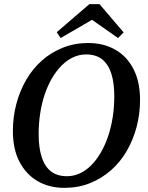

<svg xmlns="http://www.w3.org/2000/svg" viewBox="-20 -887 711 924"><path d="M290 17Q217 17 161.5 -15Q106 -47 74 -108Q42 -169 42 -257Q42 -324 58.5 -386.5Q75 -449 106 -502.5Q137 -556 181.5 -595.5Q226 -635 282.5 -657.5Q339 -680 404 -680Q479 -680 535.5 -647.5Q592 -615 623 -553.5Q654 -492 654 -407Q654 -339 637.5 -276.5Q621 -214 590 -160.5Q559 -107 514 -67.5Q469 -28 413 -5.5Q357 17 290 17ZM302 -39Q335 -39 365 -53Q395 -67 420 -92.5Q445 -118 465.5 -153.5Q486 -189 500.5 -232Q515 -275 522.5 -323.5Q530 -372 530 -424Q530 -489 515.5 -533.5Q501 -578 471.5 -601.5Q442 -625 394 -625Q361 -625 331.5 -611Q302 -597 276.5 -571.5Q251 -546 230.5 -511Q210 -476 195.5 -433.5Q181 -391 173.5 -342Q166 -293 166 -241Q166 -177 180.5 -131.5Q195 -86 225 -62.5Q255 -39 302 -39ZM459 -867 575 -731 548 -704 385 -818H468L272 -704L253 -732L410 -867Z"/></svg>

Font: Source Serif 4 18pt SemiBold
Style: Italic
Weight: 600
Italic angle: -12°
Designer: Frank Grießhammer
Foundry: Adobe Systems Incorporated
Version: Version 4.004;hotconv 1.0.116;makeotfexe 2.5.65601